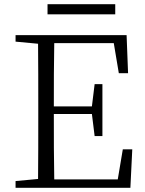

<svg xmlns="http://www.w3.org/2000/svg" viewBox="-20 -893 691 913"><path d="M528 -873H206V-825H528ZM564 -183 540 -40H238C236 -137 236 -237 236 -351H417L430 -246H467V-493H430L417 -387H236C236 -493 236 -592 238 -688H521L545 -545H589L582 -726H54V-695L161 -685C162 -588 162 -490 162 -391V-335C162 -237 162 -138 161 -42L54 -32V0H600L609 -183Z"/></svg>

Font: Noto Serif CJK JP Light
Style: Regular
Weight: 300
Designer: Ryoko NISHIZUKA 西塚涼子 (kana & ideographs); Frank Grießhammer (Latin, Greek & Cyrillic); Wenlong ZHANG 张文龙 (bopomofo); San
Foundry: Adobe Systems Incorporated
Version: Version 1.001;PS 1.001;hotconv 16.6.54;makeotf.lib2.5.65590